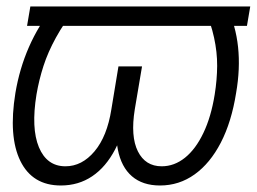

<svg xmlns="http://www.w3.org/2000/svg" viewBox="-20 -566 797 596"><path d="M756.8 -545.9 746.6 -485.8H64L74.2 -545.9ZM146 -545.9H218.3Q178.2 -494.1 153.6 -449.2Q128.9 -404.3 115 -361.3Q101.1 -318.4 93.3 -272.9Q76.2 -168 100.8 -108.9Q125.5 -49.8 183.1 -49.8Q234.4 -49.8 273.4 -96.2Q312.5 -142.6 325.7 -226.6L347.7 -359.9H399.9L379.4 -235.8Q366.2 -157.2 337.4 -102.3Q308.6 -47.4 266.1 -18.8Q223.6 9.8 168.9 9.8Q80.6 9.8 43.2 -66.4Q5.9 -142.6 27.8 -277.3Q40.5 -353 69.8 -419.9Q99.1 -486.8 146 -545.9ZM612.8 -545.9H684.1Q711.9 -486.8 719 -419.9Q726.1 -353 712.9 -277.3Q698.7 -187.5 665.5 -123.3Q632.3 -59.1 584.2 -24.7Q536.1 9.8 476.6 9.8Q422.9 9.8 389.6 -18.8Q356.4 -47.4 345.7 -102.3Q335 -157.2 348.1 -235.8L368.7 -359.9H420.9L398.4 -226.6Q384.8 -142.6 408 -96.2Q431.2 -49.8 481.9 -49.8Q521 -49.8 554.2 -76.4Q587.4 -103 611.3 -153.1Q635.3 -203.1 646.5 -272.9Q653.8 -318.4 654.1 -361.3Q654.3 -404.3 644.5 -449.2Q634.8 -494.1 612.8 -545.9Z"/></svg>

Font: Inter Tight Light
Style: Italic
Weight: 300
Italic angle: -9.39999°
Designer: Rasmus Andersson
Foundry: rsms
Version: Version 3.004